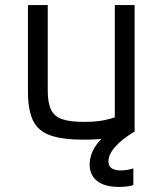

<svg xmlns="http://www.w3.org/2000/svg" viewBox="-20 -540 640 756"><path d="M310 10Q226 10 178 -7Q130 -24 110 -65.5Q90 -107 90 -180V-520H168V-184Q168 -136 180.5 -109Q193 -82 224 -71Q255 -60 312 -60Q346 -60 374 -64Q402 -68 432 -78V-520H510V-22Q429 10 310 10ZM448 196Q393 196 363 173Q333 150 333 108Q333 67 360.5 29Q388 -9 440 -43L510 -22Q461 7 434 37.5Q407 68 407 95Q407 115 420.5 123Q434 131 454 131Q481 131 505 123V189Q481 196 448 196Z"/></svg>

Font: M PLUS Code Latin 60
Style: Regular
Weight: 400
Width: 7
Monospace: yes
Designer: Coji Morishita
Foundry: UNDERFOREST DESIGN
Version: Version 1.005; ttfautohint (v1.8.3)